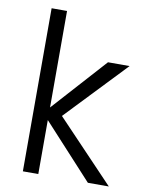

<svg xmlns="http://www.w3.org/2000/svg" viewBox="-84 -799 648 858"><g transform="rotate(10 240.0 -370.0)"><path d="M375 0 150 -245V0H80V-740H150V-302L370 -546H468L209 -274L470 0Z"/></g></svg>

Font: Fz Poppins Light
Style: Regular
Weight: 300
Designer: Ninad Kale (Devanagari), Jonny Pinhorn (Latin)
Foundry: Indian Type Foundry
Version: Vit hóa bi Vntype.Com & FontZin.Com